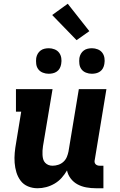

<svg xmlns="http://www.w3.org/2000/svg" viewBox="-20 -995 640 1023"><path d="M180 8Q153 8 129 -2Q105 -12 90 -32Q75 -52 67.5 -76.5Q60 -101 58 -127.5Q56 -154 58.5 -181Q61 -208 66 -235L93 -400H65V-520H260L209 -216Q207 -204 206.5 -192.5Q206 -181 206.5 -169.5Q207 -158 210 -147Q213 -136 220.5 -128Q228 -120 238 -116Q248 -112 260 -112Q275 -112 290.5 -117Q306 -122 318 -133Q330 -144 336 -158.5Q342 -173 345 -188L400 -520H547L485 -144Q483 -137 484 -131Q485 -125 489 -120.5Q493 -116 499 -114Q505 -112 511 -112H531V8H491Q465 8 440 3.5Q415 -1 393.5 -12.5Q372 -24 357 -43.5Q342 -63 337 -87Q325 -66 308.5 -47.5Q292 -29 270.5 -16.5Q249 -4 226 2Q203 8 180 8ZM469 -602Q453 -602 438 -608Q423 -614 414 -626Q405 -638 403 -654Q401 -670 403 -686Q405 -698 411 -708.5Q417 -719 426.5 -726Q436 -733 447.5 -735.5Q459 -738 470 -738Q486 -738 501 -732Q516 -726 525 -714Q534 -702 536.5 -686Q539 -670 536 -654Q534 -642 528.5 -631.5Q523 -621 513 -614Q503 -607 491.5 -604.5Q480 -602 469 -602ZM239 -602Q223 -602 208 -608Q193 -614 184 -626Q175 -638 173 -654Q171 -670 173 -686Q175 -698 181 -708.5Q187 -719 196.5 -726Q206 -733 217.5 -735.5Q229 -738 240 -738Q256 -738 271 -732Q286 -726 295 -714Q304 -702 306.5 -686Q309 -670 306 -654Q304 -642 298.5 -631.5Q293 -621 283 -614Q273 -607 261.5 -604.5Q250 -602 239 -602ZM388 -781 258 -915 341 -975 456 -829Z"/></svg>

Font: Iosevka Etoile Heavy
Style: Italic
Weight: 900
Italic angle: -9°
Designer: Belleve Invis
Foundry: Belleve Invis
Version: Version 22.1.2; ttfautohint (v1.8.4)